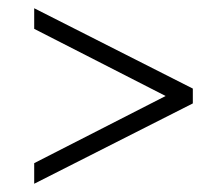

<svg xmlns="http://www.w3.org/2000/svg" viewBox="-20 -496 539 466"><path d="M63 -50 448 -245V-281L63 -476V-426L382 -263L63 -100Z"/></svg>

Font: Plus Jakarta Sans ExtraLight
Style: Regular
Weight: 200
Designer: Gumpita Rahayu
Foundry: Tokotype
Version: Version 2.004; ttfautohint (v1.8.3)